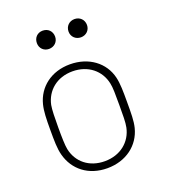

<svg xmlns="http://www.w3.org/2000/svg" viewBox="-131 -797 792 900"><g transform="rotate(-20 265.0 -347.0)"><path d="M185 -611C211 -611 231 -630 231 -656C231 -683 212 -702 185 -702C159 -702 140 -683 140 -656C140 -630 159 -611 185 -611ZM344 -611C370 -611 390 -630 390 -656C390 -683 370 -702 344 -702C318 -702 298 -683 298 -656C298 -630 318 -611 344 -611ZM251 8C345 8 415 -46 435 -126C443 -158 443 -196 443 -252C443 -304 443 -344 435 -377C416 -456 345 -510 251 -510C157 -510 89 -456 69 -377C61 -345 60 -308 60 -252C60 -199 60 -159 69 -126C90 -46 157 8 251 8ZM251 -27C173 -27 118 -73 104 -141C100 -162 99 -199 99 -251C99 -300 100 -339 104 -361C118 -428 173 -475 251 -475C329 -475 385 -428 399 -361C404 -340 404 -304 404 -251C404 -203 404 -164 399 -141C385 -74 329 -27 251 -27Z"/></g></svg>

Font: Barlow ExtraLight
Style: Regular
Weight: 275
Designer: Jeremy Tribby
Foundry: Tribby Type
Version: Version 1.422;hotconv 1.0.109;makeotfexe 2.5.65596